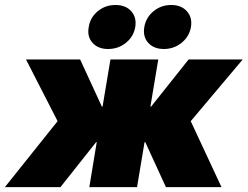

<svg xmlns="http://www.w3.org/2000/svg" viewBox="-62 -766 1014 786"><path d="M-42 0 173.8 -270 44.4 -522.5H266.1L355 -329.6H357.9L390.1 -522.5H585.9L553.7 -329.6H556.6L710 -522.5H931.6L718.8 -270L844.7 0H617.2L532.7 -184.1H529.8L499 0H303.7L334 -184.1H331.5L185.5 0ZM608.9 -565.4Q567.4 -565.4 544.7 -590.8Q522 -616.2 528.8 -655.3Q535.2 -694.3 566.4 -720Q597.7 -745.6 638.7 -745.6Q680.2 -745.6 703.1 -720Q726.1 -694.3 719.7 -655.3Q712.9 -616.2 681.4 -590.8Q649.9 -565.4 608.9 -565.4ZM380.4 -565.4Q339.4 -565.4 316.7 -590.8Q293.9 -616.2 301.3 -655.3Q307.1 -694.3 338.1 -720Q369.1 -745.6 410.6 -745.6Q452.6 -745.6 475.3 -720Q498 -694.3 491.7 -655.3Q484.9 -616.2 453.6 -590.8Q422.4 -565.4 380.4 -565.4Z"/></svg>

Font: Inter 28pt Black
Style: Italic
Weight: 900
Italic angle: -9.3988°
Designer: Rasmus Andersson
Foundry: rsms
Version: Version 4.001;git-66647c0bb